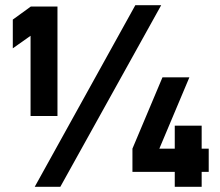

<svg xmlns="http://www.w3.org/2000/svg" viewBox="-20 -715 844 735"><path d="M97 -578 29 -530V-640L98 -690H200V-271H97ZM779 -57H752V0H649V-57H487V-146L602 -419H705L590 -146H649V-234H752V-146H779ZM498 -695H597L211 0H113Z"/></svg>

Font: D-DIN
Style: DIN-Bold
Weight: 700
Designer: Charles Nix
Foundry: Datto Inc.
Version: Version 1.00